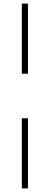

<svg xmlns="http://www.w3.org/2000/svg" viewBox="-20 -828 277 1068"><path d="M101.5 -418V-808H135.5V-418ZM101.5 220V-170H135.5V220Z"/></svg>

Font: Encode Sans Semi Expanded Thin
Style: Regular
Weight: 250
Width: 6
Designer: Multiple Designers
Foundry: Impallari Type
Version: Version 2.000